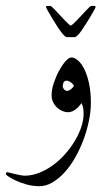

<svg xmlns="http://www.w3.org/2000/svg" viewBox="-57 -414 357 659"><path d="M254.9 -61Q254.9 -31.2 248 1.7Q241.2 34.7 229.2 66.4Q217.3 98.1 200.9 127Q184.6 155.8 164.8 177.5Q145 199.2 123 212.2Q101.1 225.1 78.1 225.1Q55.2 225.1 34.4 219.2Q13.7 213.4 -2.2 206.1Q-18.1 198.7 -27.6 192.1Q-37.1 185.5 -37.1 184.1Q-37.1 181.6 -35.9 179.2Q-34.7 176.8 -33.2 176.8Q-31.7 176.8 -24.4 178.7Q-17.1 180.7 -7.6 182.9Q2 185.1 11.7 187Q21.5 189 27.8 189Q52.2 189 76.7 179.4Q101.1 169.9 123.5 153.8Q146 137.7 165.3 116.2Q184.6 94.7 199 71Q213.4 47.4 221.7 22.7Q230 -2 230 -24.9Q230 -37.1 228 -45.2Q226.1 -53.2 223.1 -60.1Q219.2 -55.2 214.4 -49.6Q209.5 -43.9 203.6 -39.3Q197.8 -34.7 190.7 -31.7Q183.6 -28.8 175.8 -28.8Q166.5 -28.8 156.5 -33.2Q146.5 -37.6 138.4 -45.2Q130.4 -52.7 125.2 -63.5Q120.1 -74.2 120.1 -86.9Q120.1 -106 127.4 -128.4Q134.8 -150.9 145.5 -170.7Q156.2 -190.4 167.7 -203.6Q179.2 -216.8 188 -216.8Q198.7 -216.8 210.4 -206.8Q222.2 -196.8 232.2 -177Q242.2 -157.2 248.5 -128.2Q254.9 -99.1 254.9 -61ZM196.8 -120.1Q191.4 -128.4 184.1 -132.8Q176.8 -137.2 171.9 -137.2Q164.6 -137.2 161.4 -131.3Q158.2 -125.5 158.2 -117.2Q158.2 -113.3 162.6 -107.7Q167 -102.1 173.8 -102.1Q179.2 -102.1 186.5 -107.7Q193.8 -113.3 196.8 -120.1ZM271 -389.6Q271 -387.7 264.9 -376.7Q258.8 -365.7 250 -351.3Q241.2 -336.9 231.4 -321.8Q221.7 -306.6 213.9 -297.4Q210 -293 206.3 -289.8Q202.6 -286.6 199.7 -286.6H172.4Q169.4 -286.6 165.8 -289.8Q162.1 -293 158.2 -297.4Q150.4 -306.6 140.6 -321.8Q130.9 -336.9 122.1 -351.3Q113.3 -365.7 107.2 -376.7Q101.1 -387.7 101.1 -389.6Q101.1 -393.6 104 -393.6H116.2Q117.7 -393.6 123 -388.7Q128.4 -383.8 135.5 -376.2Q142.6 -368.7 150.6 -359.9Q158.7 -351.1 166 -343.5Q173.3 -335.9 178.7 -331.1Q184.1 -326.2 186 -326.2Q187.5 -326.2 193.1 -331.1Q198.7 -335.9 206.1 -343.5Q213.4 -351.1 221.4 -359.9Q229.5 -368.7 236.6 -376.2Q243.7 -383.8 249 -388.7Q254.4 -393.6 255.9 -393.6H268.1Q271 -393.6 271 -389.6Z"/></svg>

Font: Scheherazade
Style: Regular
Weight: 400
Designer: SIL International
Foundry: SIL International
Version: Version 2.100 (build 932/914)